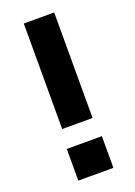

<svg xmlns="http://www.w3.org/2000/svg" viewBox="-141 -787 592 843"><g transform="rotate(-20 155.0 -365.0)"><path d="M84 -730H226V-237H84ZM73 -148H237V0H73Z"/></g></svg>

Font: Sora-SIA SemiBold
Style: Regular
Weight: 600
Designer: Jonathan Barnbrook, Julián Moncada
Foundry: Barnbrook Fonts
Version: Version 2.000